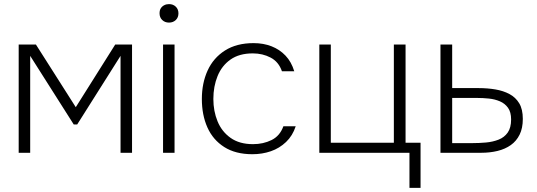

<svg xmlns="http://www.w3.org/2000/svg" viewBox="-20 -744 2614 935"><path d="M71 0V-527H155L349 -222L541 -527H623V0H567V-472L356 -138H339L127 -472V0Z M774 0V-527H830V0ZM803 -634Q783 -634 770 -646.5Q757 -659 757 -679Q757 -694 763 -703.5Q769 -713 779.5 -718.5Q790 -724 803 -724Q823 -724 836 -711.5Q849 -699 849 -679Q849 -659 836 -646.5Q823 -634 803 -634Z M1209 7Q1127 7 1072 -28Q1017 -63 990 -123.5Q963 -184 963 -262Q963 -339 991 -400.5Q1019 -462 1075.5 -498Q1132 -534 1215 -534Q1263 -534 1302.5 -518.5Q1342 -503 1370.5 -473Q1399 -443 1413 -397H1353Q1337 -443 1298 -463.5Q1259 -484 1211 -484Q1145 -484 1102.5 -454Q1060 -424 1039.5 -373.5Q1019 -323 1019 -262Q1019 -203 1039.5 -153Q1060 -103 1103 -72.5Q1146 -42 1212 -42Q1262 -42 1302.5 -62Q1343 -82 1360 -129H1420Q1405 -83 1373 -52.5Q1341 -22 1299 -7.5Q1257 7 1209 7Z M1974 171V0H1535V-527H1591V-49H1898V-527H1955V-49H2028V171Z M2125 0V-527H2182V-315H2311Q2354 -315 2392.5 -308.5Q2431 -302 2461 -286Q2491 -270 2508.5 -241Q2526 -212 2526 -165Q2526 -120 2510.5 -88.5Q2495 -57 2467.5 -37.5Q2440 -18 2403 -9Q2366 0 2324 0ZM2182 -47H2278Q2313 -47 2346.5 -50Q2380 -53 2408 -64Q2436 -75 2452.5 -98.5Q2469 -122 2469 -162Q2469 -198 2454 -219Q2439 -240 2414.5 -250.5Q2390 -261 2361 -264Q2332 -267 2305 -267H2182Z"/></svg>

Font: Onest ExtraLight
Style: Regular
Weight: 250
Designer: Dmitri Voloshin, Andrey Kudryavtsev
Foundry: Dmitri Voloshin, Andrey Kudryavtsev
Version: Version 1.000;gftools[0.9.33]